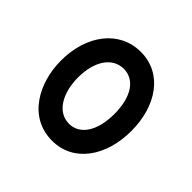

<svg xmlns="http://www.w3.org/2000/svg" viewBox="-134 -635 781 781"><g transform="rotate(45 256.5 -244.5)"><path d="M258.8 -86.9C188.5 -86.9 151.4 -161.6 151.4 -245.6C151.4 -343.8 195.8 -402.8 258.8 -402.8C321.3 -402.8 361.3 -342.8 361.3 -245.6C361.3 -146.5 319.8 -86.9 258.8 -86.9ZM258.8 10.7C381.8 10.7 459 -100.1 459 -245.6C459 -389.6 383.3 -500.5 258.8 -500.5C135.3 -500.5 53.7 -392.1 53.7 -245.6C53.7 -120.1 121.1 10.7 258.8 10.7Z"/></g></svg>

Font: Velvelyne Book
Style: Bold
Weight: 700
Designer: Manon Van der Borght et Mariel Nils
Foundry: Velvetyne
Version: Version 1.070;Glyphs 3.3.1 (3343)